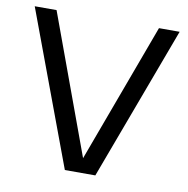

<svg xmlns="http://www.w3.org/2000/svg" viewBox="-70 -663 715 732"><g transform="rotate(10 287.0 -297.5)"><path d="M228 0 6.5 -595H91L297 -33.5H280L487.5 -595H567.5L346 0Z"/></g></svg>

Font: Encode Sans SC Condensed Thin
Style: Regular
Weight: 400
Version: Version 3.002